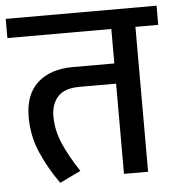

<svg xmlns="http://www.w3.org/2000/svg" viewBox="-59 -679 679 738"><g transform="rotate(-5 281.0 -310.0)"><path d="M249 -348Q192 -348 166 -319.5Q140 -291 140 -244Q140 -190 162.5 -138Q185 -86 225 -26L144 13Q101 -47 73 -111.5Q45 -176 45 -249Q45 -336 94.5 -381Q144 -426 230 -426H391V-559H-10V-633H572V-559H484V0H391V-348Z"/></g></svg>

Font: Ek Mukta Medium
Style: Regular
Weight: 500
Designer: Girish Dalvi and Yashodeep Gholap
Foundry: Ek Type
Version: Version 2.538;PS 1.002;hotconv 16.6.51;makeotf.lib2.5.65220;